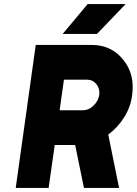

<svg xmlns="http://www.w3.org/2000/svg" viewBox="-20 -920 670 940"><path d="M287 -754H455L595 -900H409ZM293 -530H405Q434 -530 452 -508Q470 -485 466 -455Q461 -425 437 -402Q414 -380 384 -380H272ZM155 -700 57 0H218L248 -210H348L391 0H563L510 -261Q557 -296 588 -346Q620 -397 627 -455Q641 -557 583 -628Q525 -700 429 -700Z"/></svg>

Font: Unageo
Style: Black-Italic
Weight: 900
Designer: Richard Sepsi
Foundry: Richard Sepsi
Version: Version 2.000